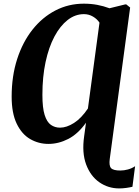

<svg xmlns="http://www.w3.org/2000/svg" viewBox="-20 -773 756 1046"><path d="M629.5 253.5Q569.5 253.5 521.2 220Q473 186.5 449.2 122.8Q425.5 59 438.5 -31L448.5 -104.5Q404.5 -43 351.8 -16Q299 11 244 11Q190 11 144.2 -15.5Q98.5 -42 71 -99.2Q43.5 -156.5 43.5 -246.5Q43.5 -358.5 73.5 -451.2Q103.5 -544 157 -611.5Q210.5 -679 282 -716Q353.5 -753 436.5 -753Q475.5 -753 510 -746.5Q544.5 -740 576.5 -728L662 -749H668L689 -732L578 92.5Q573 129.5 585 142.8Q597 156 635.5 156Q656 156 677 150.2Q698 144.5 716 132.5L701.5 244.5Q687.5 248 667.5 250.8Q647.5 253.5 629.5 253.5ZM307 -77.5Q343 -77.5 383.2 -103.2Q423.5 -129 459 -182L522 -649.5Q509.5 -669 486.8 -682.5Q464 -696 437.5 -696Q389.5 -696 348.5 -664Q307.5 -632 276.5 -573.8Q245.5 -515.5 228.2 -434.8Q211 -354 211 -256.5Q211 -185.5 223.2 -146.8Q235.5 -108 257.2 -92.8Q279 -77.5 307 -77.5Z"/></svg>

Font: Merriweather 24pt ExtraBold
Style: Italic
Weight: 800
Italic angle: -7.8°
Version: Version 2.101